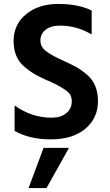

<svg xmlns="http://www.w3.org/2000/svg" viewBox="-20 -699 558 974"><path d="M216 255H125L201 51H330ZM54 -35V-164Q140 -102 242 -102Q288 -102 316 -124.5Q344 -147 344 -185Q344 -203 337 -217Q330 -231 308 -245Q266 -273 213 -294Q176 -311 153 -324.5Q130 -338 103 -361Q49 -407 49 -491Q49 -575 112.5 -627Q176 -679 276 -679Q376 -679 445 -646V-524Q370 -569 285 -569Q238 -569 211.5 -548Q185 -527 185 -494Q185 -461 213.5 -439.5Q242 -418 290.5 -396Q339 -374 364 -360.5Q389 -347 418 -323Q477 -275 477 -187Q477 -99 412.5 -45.5Q348 8 238.5 8Q129 8 54 -35Z"/></svg>

Font: Hind Guntur SemiBold
Style: Regular
Weight: 600
Designer: Manushi Parikh, Hitesh Malaviya
Foundry: Indian Type Foundry
Version: Version 1.000;PS 1.0;hotconv 1.0.86;makeotf.lib2.5.63406; tt